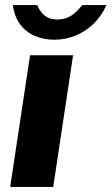

<svg xmlns="http://www.w3.org/2000/svg" viewBox="-20 -734 438 754"><path d="M20 0 98 -517H267L189 0ZM193.5 -578Q151.5 -578 116.8 -593Q82 -608 59.2 -638.2Q36.5 -668.5 30.5 -714H126Q132.5 -698.5 142.5 -685.8Q152.5 -673 168 -665.2Q183.5 -657.5 205 -657.5Q238 -657.5 261.8 -674Q285.5 -690.5 302.5 -714H398Q378 -670 346.5 -639.8Q315 -609.5 275.5 -593.8Q236 -578 193.5 -578Z"/></svg>

Font: Public Sans Thin ExtraBold
Style: Italic
Weight: 800
Italic angle: -8°
Version: Version 2.001